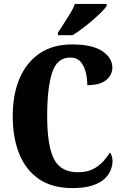

<svg xmlns="http://www.w3.org/2000/svg" viewBox="-20 -951 631 981"><path d="M349 10Q247 10 179.5 -36Q112 -82 78.5 -164.5Q45 -247 45 -358Q45 -467 79.5 -549Q114 -631 181.5 -677.5Q249 -724 348 -724Q452 -724 503 -689.5Q554 -655 554 -606Q554 -568 522.5 -542Q491 -516 426 -516Q426 -550 418 -582Q410 -614 391.5 -635.5Q373 -657 339 -657Q271 -657 246 -579Q221 -501 221 -358Q221 -207 255.5 -139Q290 -71 378 -71Q423 -71 454 -86.5Q485 -102 506.5 -125.5Q528 -149 542 -172Q548 -165 551.5 -152Q555 -139 555 -128Q555 -107 546 -83Q537 -59 515 -38Q493 -17 452.5 -3.5Q412 10 349 10ZM276 -784Q289 -805 306 -830.5Q323 -856 339 -882.5Q355 -909 363 -931H525V-921Q517 -908 497.5 -888.5Q478 -869 452.5 -847Q427 -825 400 -805Q373 -785 351 -771H276Z"/></svg>

Font: Noto Serif Tamil ExtraCondensed Black
Style: Italic
Weight: 900
Width: 2
Italic angle: -12°
Designer: Indian Type Foundry, Tom Grace, and the Monotype Design Team
Foundry: Monotype Imaging Inc.
Version: Version 2.003; ttfautohint (v1.8.4.7-5d5b)